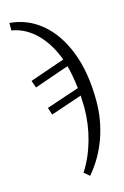

<svg xmlns="http://www.w3.org/2000/svg" viewBox="-120 -599 577 893"><g transform="rotate(-15 168.5 -152.0)"><path d="M173 218Q212 158 233.5 81.5Q255 5 255 -74Q255 -88 254 -103Q253 -118 253 -132L102 -81L91 -116L249 -169Q243 -228 229 -280L62 -222L50 -257L218 -315Q188 -396 137 -446.5Q86 -497 20 -508V-544Q106 -537 173 -481Q240 -425 278.5 -325.5Q317 -226 317 -88Q317 3 287 87.5Q257 172 199 240Z"/></g></svg>

Font: Noto Serif SemiCondensed Light
Style: Regular
Weight: 300
Width: 4
Designer: Monotype Design Team
Foundry: Monotype Imaging Inc.
Version: Version 2.013